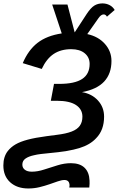

<svg xmlns="http://www.w3.org/2000/svg" viewBox="-41 -888 694 1116"><path d="M564 -210Q564 -131.8 518.1 -85Q482.9 -46.4 419.9 -27.1Q356.9 -7.8 245.6 2Q220.2 4.4 197.3 7.1Q174.3 9.8 155.3 14.6Q125.5 21 107.2 33.7Q88.9 46.4 88.9 68.8Q88.9 87.4 103.3 98.6Q117.7 109.9 144 109.9Q177.7 109.9 215.8 97.4Q253.9 85 293.5 72.8Q333 60.5 371.1 60.5Q422.9 60.5 450.2 86.7Q477.5 112.8 479.5 161.6Q480.5 178.7 478 202.1H361.8L363.3 189Q362.3 158.2 333.5 158.2Q317.9 158.2 294.4 166.3Q271 174.3 246.1 183.1Q219.2 192.4 188.2 200Q157.2 207.5 123.5 207.5Q58.1 207.5 18.3 171.6Q-21.5 135.7 -21.5 73.7Q-21.5 22.9 4.4 -10.3Q22 -32.7 49.1 -48.6Q76.2 -64.5 120.1 -76.2Q164.1 -87.9 231.4 -96.7L291 -104.5Q342.8 -110.8 375.2 -123.3Q407.7 -135.7 422.9 -157Q438 -178.2 438 -210Q438 -252.9 400.6 -277.6Q363.3 -302.2 289.1 -302.2H254.4L272.9 -400.4H303.2Q393.1 -400.4 436.5 -429Q480 -457.5 480 -516.6Q480 -554.7 451.4 -578.4Q422.9 -602.1 372.6 -602.1Q313 -602.1 271.2 -574.5Q229.5 -546.9 201.7 -487.3L91.3 -521Q123.5 -597.2 177.2 -638.9Q231 -680.7 317.9 -693.8L262.2 -861.8H351.1L393.1 -699.7L463.4 -807.6Q486.8 -842.8 507.3 -855.5Q527.8 -868.2 554.7 -868.2Q577.1 -868.2 595.9 -858.4Q614.7 -848.6 625.5 -830.1L580.6 -791Q573.7 -804.2 561.5 -804.2Q546.4 -804.2 531.2 -782.2L466.3 -689.9Q530.8 -675.8 568.8 -632.8Q606.9 -589.8 606.9 -533.7Q606.9 -460 564.7 -414.3Q522.5 -368.7 435.5 -352.5Q493.2 -342.8 528.6 -303.7Q564 -264.6 564 -210Z"/></svg>

Font: Arimo SemiBold
Style: Italic
Weight: 600
Italic angle: -12°
Version: Version 1.33